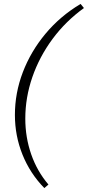

<svg xmlns="http://www.w3.org/2000/svg" viewBox="-20 -758 448 979"><path d="M206 201Q133 126 94.5 30Q56 -66 56 -172Q56 -284 96.5 -390Q137 -496 212 -586Q287 -676 391 -738L408 -717Q315 -650 248 -559.5Q181 -469 145 -365Q109 -261 109 -153Q109 -58 139 28.5Q169 115 227 183Z"/></svg>

Font: Piazzolla Light
Style: Italic
Weight: 300
Italic angle: -11.3°
Designer: Juan Pablo del Peral
Foundry: Huerta Tipografica
Version: Version 1.330